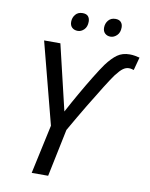

<svg xmlns="http://www.w3.org/2000/svg" viewBox="-96 -965 806 1034"><g transform="rotate(10 307.0 -447.5)"><path d="M150 0 208 -268 92 -714H181L266 -356Q293 -407 324.5 -462Q356 -517 385.5 -565Q415 -613 435 -641Q465 -681 492.5 -700.5Q520 -720 560 -720Q574 -720 588.5 -717.5Q603 -715 614 -712L595 -641Q588 -643 582 -644.5Q576 -646 568 -646Q552 -646 536.5 -635Q521 -624 498 -594Q482 -572 450.5 -522Q419 -472 378.5 -404.5Q338 -337 294 -260L240 0ZM440 -796Q422 -796 410 -807Q398 -818 398 -838Q398 -861 412 -878Q426 -895 451 -895Q471 -895 481 -884Q491 -873 491 -855Q491 -827 475 -811.5Q459 -796 440 -796ZM261 -796Q242 -796 230 -807Q218 -818 218 -838Q218 -861 232 -878Q246 -895 271 -895Q292 -895 301.5 -884Q311 -873 311 -855Q311 -827 295.5 -811.5Q280 -796 261 -796Z"/></g></svg>

Font: Manna Sans
Style: Italic
Weight: 400
Italic angle: -12°
Designer: Monotype Design Team
Foundry: Monotype Imaging Inc.
Version: Version 2.001.1; ttfautohint (v1.8.2)